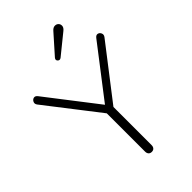

<svg xmlns="http://www.w3.org/2000/svg" viewBox="-270 -1021 1126 1126"><g transform="rotate(-45 293.5 -458.0)"><path d="M293 5Q280 5 273 -3Q266 -11 266 -24V-370L279 -325L14 -667Q4 -680 10 -693Q16 -706 28.5 -709Q41 -712 52 -698L300 -377H288L535 -698Q546 -712 558.5 -709Q571 -706 576.5 -693Q582 -680 572 -667L308 -325L320 -370V-24Q320 -11 313 -3Q306 5 293 5ZM305 -764Q292 -754 281.5 -764.5Q271 -775 282 -788L386 -905Q399 -920 413 -920.5Q427 -921 436 -912Q445 -903 444 -889Q443 -875 426 -862Z"/></g></svg>

Font: Nunito VF Beta Light
Style: Regular
Weight: 300
Designer: Vernon Adams
Foundry: newtypography
Version: Version 3.001